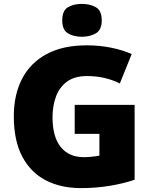

<svg xmlns="http://www.w3.org/2000/svg" viewBox="-20 -957 780 987"><path d="M364 -418H672V-33Q617 -14 545.5 -2Q474 10 396 10Q293 10 215.5 -30Q138 -70 94.5 -152Q51 -234 51 -359Q51 -471 94 -553Q137 -635 220.5 -679.5Q304 -724 426 -724Q493 -724 553 -711.5Q613 -699 657 -679L596 -528Q558 -547 516 -556.5Q474 -566 427 -566Q363 -566 324 -537Q285 -508 267.5 -460Q250 -412 250 -354Q250 -254 292 -201.5Q334 -149 412 -149Q429 -149 453.5 -151.5Q478 -154 491 -157V-269H364ZM401 -937Q442 -937 472.5 -920Q503 -903 503 -852Q503 -803 472.5 -785.5Q442 -768 401 -768Q359 -768 329.5 -785.5Q300 -803 300 -852Q300 -903 329.5 -920Q359 -937 401 -937Z"/></svg>

Font: Noto Sans Lao Black
Style: Regular
Weight: 900
Designer: Monotype Design Team
Foundry: Monotype Imaging Inc.
Version: Version 2.003; ttfautohint (v1.8.4.7-5d5b)